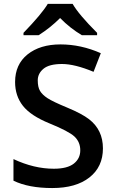

<svg xmlns="http://www.w3.org/2000/svg" viewBox="-20 -951 590 981"><path d="M254.9 -88.9Q324.2 -88.9 357.4 -115.2Q390.6 -141.6 390.1 -183.6Q390.1 -225.6 359.9 -253.9Q329.6 -281.2 233.4 -320.3Q137.2 -359.4 97.2 -410.2Q57.1 -460.9 57.1 -532.2Q57.1 -621.6 120.6 -672.9Q184.6 -724.1 289.1 -724.1Q393.6 -724.1 495.1 -679.2L458 -584Q362.3 -624 296.9 -624Q231.4 -624 202.1 -599.6Q172.9 -575.2 172.9 -540.5Q172.9 -505.9 184.6 -486.3Q196.3 -466.8 223.1 -449.2Q250 -431.6 324.2 -400.9Q398.4 -370.1 435.1 -341.8Q505.9 -287.1 505.9 -192.9Q505.9 -98.6 437 -44.4Q368.2 9.8 247.1 9.8Q126 9.8 48.8 -27.8V-138.2Q153.8 -88.9 254.9 -88.9ZM100.1 -771V-783.2Q193.4 -879.9 224.1 -931.2H351.1Q381.8 -877.4 476.1 -783.2V-771H398.4Q338.4 -806.6 287.1 -858.9Q236.8 -808.6 177.2 -771Z"/></svg>

Font: OpenSans-Semibold
Style: Regular
Weight: 600
Foundry: Ascender Corporation
Version: Version 1.10